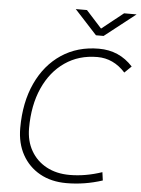

<svg xmlns="http://www.w3.org/2000/svg" viewBox="-60 -945 734 1001"><g transform="rotate(5 307.0 -444.0)"><path d="M325.2 9.8Q245.6 9.8 186.3 -23.4Q127 -56.6 94 -116.2Q61 -175.8 61 -255.4Q61 -389.6 107.7 -490.5Q154.3 -591.3 238.3 -647.2Q322.3 -703.1 434.1 -703.1Q541 -703.1 611.8 -625.5L576.2 -590.8Q514.2 -659.2 429.7 -659.2Q333 -659.2 260.3 -609.1Q187.5 -559.1 147.2 -469Q106.9 -378.9 106.9 -258.8Q106.9 -191.4 136 -140.9Q165 -90.3 217 -62.3Q269 -34.2 338.4 -34.2Q421.4 -34.2 507.8 -63.5L513.7 -20.5Q420.9 9.8 325.2 9.8ZM412.1 -771.5 295.4 -898.4H354L435.5 -808.6L548.3 -898.4H613.8L452.1 -771.5Z"/></g></svg>

Font: Cascadia Mono NF ExtraLight
Style: Italic
Weight: 200
Italic angle: -10°
Monospace: yes
Designer: Aaron Bell
Foundry: Saja Typeworks
Version: Version 2404.023; ttfautohint (v1.8.4)